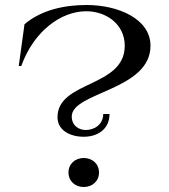

<svg xmlns="http://www.w3.org/2000/svg" viewBox="-20 -734 675 768"><path d="M315 -187C369 -187 418 -216 418 -278H393C392 -234 356 -214 323 -214C296 -214 267 -231 267 -268C267 -366 582 -372 582 -551C582 -658 454 -714 326 -714C239 -714 146 -695 78 -637L55 -470H65C116 -611 225 -689 325 -689C405 -689 479 -637 479 -551C479 -383 210 -412 210 -265C210 -213 260 -187 315 -187ZM315 14C349 14 376 -9 376 -44C376 -79 349 -102 315 -102C281 -102 254 -79 254 -44C254 -9 281 14 315 14Z"/></svg>

Font: Sprat
Style: Regular
Weight: 400
Designer: Ethan Nakache
Foundry: Collletttivo
Version: Version 2.000;Glyphs 3.2 (3217)